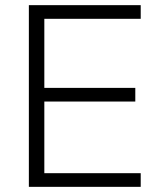

<svg xmlns="http://www.w3.org/2000/svg" viewBox="-20 -725 616 745"><path d="M92 0V-705H526V-652H152V-384H505V-331H152V-53H526V0Z"/></svg>

Font: Nunito Sans Light
Style: Regular
Weight: 300
Designer: Vernon Adams
Foundry: Vernon Adams
Version: Version 3.101; ttfautohint (v1.8.4.7-5d5b);gftools[0.9.27]